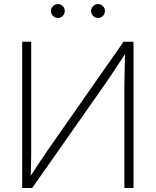

<svg xmlns="http://www.w3.org/2000/svg" viewBox="-20 -935 774 955"><path d="M644 0H598.6V-507.3Q598.6 -530.3 599.4 -558.3Q600.1 -586.4 600.8 -618.4Q601.6 -650.4 602.1 -685.5L611.8 -681.2Q588.9 -646.5 568.8 -615.7Q548.8 -585 530.8 -558.1Q512.7 -531.2 495.6 -506.8L140.1 0H90.3V-727.5H135.3V-206.1Q135.3 -183.1 135 -155.8Q134.8 -128.4 134 -99.4Q133.3 -70.3 132.3 -42.5L123.5 -45.9Q141.6 -74.2 159.4 -101.6Q177.2 -128.9 194.6 -154.5Q211.9 -180.2 227.5 -202.6L594.7 -727.5H644ZM467.8 -845.7Q453.6 -845.7 443.4 -856Q433.1 -866.2 433.1 -880.4Q433.1 -894.5 443.4 -904.5Q453.6 -914.6 467.8 -914.6Q481.9 -914.6 491.9 -904.5Q502 -894.5 502 -880.4Q502 -866.2 491.9 -856Q481.9 -845.7 467.8 -845.7ZM268.1 -845.7Q253.9 -845.7 243.7 -856Q233.4 -866.2 233.4 -880.4Q233.4 -894.5 243.7 -904.5Q253.9 -914.6 268.1 -914.6Q282.2 -914.6 292.2 -904.5Q302.2 -894.5 302.2 -880.4Q302.2 -866.2 292.2 -856Q282.2 -845.7 268.1 -845.7Z"/></svg>

Font: Inter 24pt ExtraLight
Style: Regular
Weight: 250
Designer: Rasmus Andersson
Foundry: rsms
Version: Version 4.001;git-66647c0bb